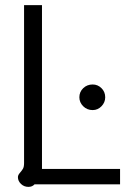

<svg xmlns="http://www.w3.org/2000/svg" viewBox="-20 -720 529 750"><path d="M50 -28Q50 -36 57.5 -44.5Q65 -53 69.5 -60.5Q74 -68 74 -83V-700H144V-60H449V0H115Q106 10 91 10Q74 10 62 -1.5Q50 -13 50 -28ZM290 -340Q290 -361 305 -375.5Q320 -390 342 -390Q362 -390 376.5 -375.5Q391 -361 391 -340Q391 -320 376.5 -305Q362 -290 342 -290Q320 -290 305 -305Q290 -320 290 -340Z"/></svg>

Font: Niramit Light
Style: Regular
Weight: 300
Designer: Katatrad Aksorn Co.,Ltd.
Foundry: Cadson Demak Co.,Ltd.
Version: Version 1.000; ttfautohint (v1.6)